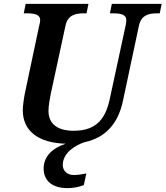

<svg xmlns="http://www.w3.org/2000/svg" viewBox="-20 -734 857 994"><path d="M330 240C360 240 390 234 414 224L427 164C402 169 380 172 362 172C328 172 305 151 305 120C305 56 372 17 418 2C530 -22 593 -98 617 -214L699 -600C711 -657 751 -665 794 -665H807L817 -714H559L549 -665H562C604 -665 634 -660 634 -629C634 -623 632 -609 630 -600L549 -225C529 -129 487 -57 362 -57C278 -57 231 -92 231 -160C231 -188 238 -222 243 -249L319 -601C331 -657 371 -665 415 -665H428L438 -714H113L103 -665H116C158 -665 188 -660 188 -629C188 -623 186 -611 182 -597L109 -252C104 -229 98 -184 98 -163C98 -57 177 6 320 10C251 33 206 76 206 138C206 204 253 240 330 240Z"/></svg>

Font: Noto Serif SemiBold
Style: Italic
Weight: 600
Italic angle: -12°
Designer: Monotype Design Team
Foundry: Monotype Imaging Inc.
Version: Version 2.014